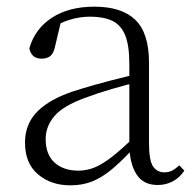

<svg xmlns="http://www.w3.org/2000/svg" viewBox="-20 -542 586 576"><path d="M191 14Q133 14 94 -19Q55 -52 55 -114Q55 -151 71.5 -180.5Q88 -210 125.5 -234Q163 -258 225 -276Q268 -289 312.5 -300.5Q357 -312 397 -321V-297Q357 -287 315.5 -275Q274 -263 237 -249Q170 -225 143.5 -194Q117 -163 117 -125Q117 -78 144 -54Q171 -30 215 -30Q240 -30 263.5 -39.5Q287 -49 316.5 -72Q346 -95 386 -134L392 -89H373Q341 -55 313 -32Q285 -9 256 2.5Q227 14 191 14ZM453 13Q411 13 390.5 -17.5Q370 -48 368 -102V-106V-350Q368 -407 355 -437.5Q342 -468 316 -480Q290 -492 250 -492Q220 -492 190 -483Q160 -474 128 -454L164 -482L145 -402Q141 -382 131 -374Q121 -366 105 -366Q74 -366 68 -397Q85 -456 136 -489Q187 -522 263 -522Q345 -522 386 -482.5Q427 -443 427 -354V-113Q427 -61 439 -43Q451 -25 473 -25Q486 -25 496 -30Q506 -35 518 -46L533 -30Q518 -8 497.5 2.5Q477 13 453 13Z"/></svg>

Font: Noto Serif SC ExtraLight ExtraLight
Style: Regular
Weight: 250
Version: Version 2.002-H1;hotconv 1.1.0;makeotfexe 2.6.0